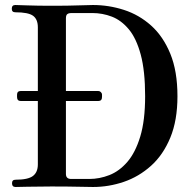

<svg xmlns="http://www.w3.org/2000/svg" viewBox="-20 -746 773 766"><path d="M42 0Q28 0 28 -15Q28 -29 42 -29Q92 -29 111.5 -44Q131 -59 131 -90V-343H63Q48 -343 48 -359V-368Q48 -383 63 -383H131V-637Q131 -669 112 -683Q93 -697 41 -697Q27 -697 27 -711Q27 -726 41 -726Q49 -726 89.5 -724.5Q130 -723 187 -723Q253 -723 291.5 -724.5Q330 -726 351 -726Q414 -726 474.5 -706.5Q535 -687 583 -644Q631 -601 659.5 -531.5Q688 -462 688 -362Q688 -266 659.5 -197Q631 -128 582.5 -84.5Q534 -41 474 -20.5Q414 0 351 0Q330 0 291 -1Q252 -2 185 -2Q129 -2 90.5 -1Q52 0 42 0ZM264 -32H336Q377 -32 416.5 -47.5Q456 -63 488 -100Q520 -137 539.5 -201Q559 -265 559 -362Q559 -463 541.5 -528Q524 -593 494 -629Q464 -665 426.5 -679.5Q389 -694 348 -694H264Q255 -694 249 -690Q243 -686 243 -673V-383H372Q378 -383 382.5 -378.5Q387 -374 387 -368V-359Q387 -343 372 -343H243V-52Q243 -32 264 -32Z"/></svg>

Font: Zen Old Mincho
Style: Bold
Weight: 700
Designer: Yoshimichi Ohira
Foundry: Positype
Version: Version 1.500